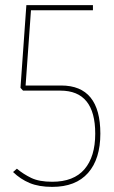

<svg xmlns="http://www.w3.org/2000/svg" viewBox="-20 -720 447 750"><path d="M31 -48 46 -61Q71 -40 102 -25Q133 -10 184 -10Q268 -10 310 -59Q352 -108 352 -198Q352 -366 216 -366H70L60 -377L83 -700H343V-680H101L80 -386H219Q372 -386 372 -198Q372 -99 324 -44.5Q276 10 184 10Q132 10 96 -5Q60 -20 31 -48Z"/></svg>

Font: Georama SemiCondensed Thin
Style: Regular
Weight: 100
Width: 4
Designer: Jean-Baptiste Levee
Foundry: Production Type
Version: Version 1.000